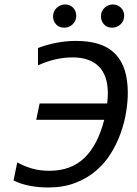

<svg xmlns="http://www.w3.org/2000/svg" viewBox="-42 -830 612 859"><path d="M437.5 -367.2Q440.4 -390.6 440.4 -413.1Q440.4 -492.2 400.1 -532.7Q359.9 -573.2 282.2 -573.2Q206.1 -573.2 127.9 -537.6V-615.2Q169.4 -630.9 212.2 -638.9Q254.9 -647 297.9 -647Q355.5 -647 398.9 -633.5Q442.4 -620.1 472.7 -589.6Q502.9 -559.1 516.4 -514.9Q529.8 -470.7 529.8 -414.1Q529.8 -374.5 522.2 -327.9Q514.6 -281.2 497.8 -234.1Q481 -187 453.9 -143.3Q426.8 -99.6 387 -65.7Q347.2 -31.7 294.2 -11.5Q241.2 8.8 173.8 8.8Q129.4 8.8 89.8 1Q50.3 -6.8 18.6 -22.5L35.2 -103.5Q65.9 -86.4 100.6 -76.2Q135.3 -65.9 179.2 -65.9Q274.9 -65.9 335 -123Q395 -180.2 424.3 -293.9H120.1L135.3 -367.2ZM249.5 -810.1Q271.5 -810.1 285.4 -795.2Q299.3 -780.3 299.3 -758.8Q299.3 -747.6 294.9 -738Q290.5 -728.5 283.2 -721.4Q275.9 -714.4 266.1 -710.2Q256.3 -706.1 245.6 -706.1Q222.7 -706.1 209 -720.9Q195.3 -735.8 195.3 -756.8Q195.3 -768.1 199.7 -777.8Q204.1 -787.6 211.4 -794.7Q218.8 -801.8 228.5 -805.9Q238.3 -810.1 249.5 -810.1ZM463.4 -810.1Q474.1 -810.1 483.4 -805.9Q492.7 -801.8 499.5 -794.9Q506.3 -788.1 510 -778.8Q513.7 -769.5 513.7 -758.8Q513.7 -747.6 509.3 -738Q504.9 -728.5 497.6 -721.4Q490.2 -714.4 480.2 -710.2Q470.2 -706.1 459.5 -706.1Q437 -706.1 423.3 -720.9Q409.7 -735.8 409.7 -756.8Q409.7 -768.1 413.8 -777.8Q418 -787.6 425.3 -794.7Q432.6 -801.8 442.4 -805.9Q452.1 -810.1 463.4 -810.1ZM-22.5 -638.2Z"/></svg>

Font: Code New Roman
Style: Italic
Weight: 400
Italic angle: -11°
Monospace: yes
Designer: Sam Radian
Foundry: Code New Roman
Version: Version 1.508 October 19, 2014